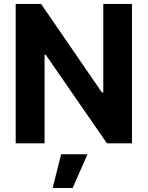

<svg xmlns="http://www.w3.org/2000/svg" viewBox="-20 -727 749 974"><path d="M649.4 0H522.5L211.9 -449.2H206.1V0H59.6V-707H188.5L497.1 -257.8H503.9V-707H649.4ZM290 55.7H423.8L348.6 226.6H247.1Z"/></svg>

Font: Pretendard
Style: Bold
Weight: 700
Designer: Base glyphs from Inter by Rasmus Andersson; Hangeul glyphs from Noto Sans CJK(Source Han Sans) by Jang Soo-young and Kan
Foundry: Kil Hyung-jin
Version: Version 1.309